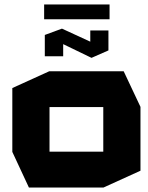

<svg xmlns="http://www.w3.org/2000/svg" viewBox="-20 -837 659 857"><path d="M109 0 35 -159V-444L200 -519H532L607 -360V-75L442 0ZM201 -359V-160H441V-359ZM180 -586V-681L256 -709H257L383 -651V-701H464V-612L389 -579H388L262 -640V-586ZM177 -751V-817H469V-751Z"/></svg>

Font: Foldit Thin
Style: Bold
Weight: 700
Version: Version 1.003